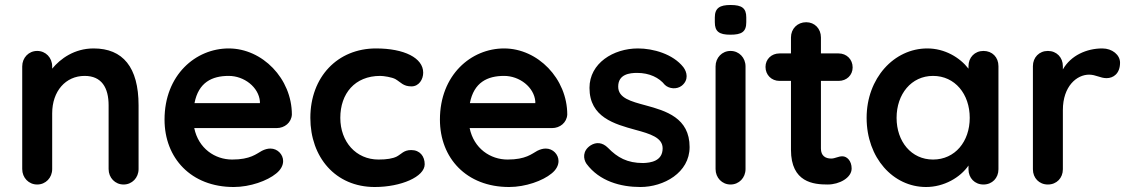

<svg xmlns="http://www.w3.org/2000/svg" viewBox="-20 -739 4512 769"><path d="M475 0C509 0 535 -27 535 -62V-317C535 -470 472 -545 355 -545C278 -545 222 -504 189 -464V-473C189 -508 163 -535 129 -535C95 -535 69 -508 69 -473V-62C69 -27 95 0 129 0C163 0 189 -27 189 -62V-285C189 -374 243 -435 319 -435C387 -435 415 -388 415 -317V-62C415 -27 441 0 475 0Z M1086 -44C1105 -59 1114 -77 1114 -94C1114 -120 1092 -144 1063 -144C1052 -144 1041 -141 1029 -135C1007 -123 983 -100 910 -100C841 -100 775 -144 758 -226H1088C1120 -226 1147 -248 1149 -280C1149 -424 1031 -545 896 -545C764 -545 639 -439 639 -260C639 -106 745 10 916 10C982 10 1051 -15 1086 -44ZM896 -435C958 -435 1016 -390 1021 -333V-326H759C775 -409 829 -435 896 -435Z M1223 -267C1223 -110 1323 10 1481 10C1586 10 1681 -31 1681 -81C1681 -113 1662 -138 1627 -138C1597 -138 1588 -122 1569 -112C1553 -104 1529 -100 1496 -100C1406 -100 1343 -171 1343 -267C1343 -364 1401 -435 1503 -435C1516 -435 1550 -430 1564 -422C1586 -409 1595 -393 1628 -393C1658 -393 1675 -421 1675 -448C1675 -507 1599 -545 1486 -545C1332 -545 1223 -431 1223 -267Z M2189 -44C2208 -59 2217 -77 2217 -94C2217 -120 2195 -144 2166 -144C2155 -144 2144 -141 2132 -135C2110 -123 2086 -100 2013 -100C1944 -100 1878 -144 1861 -226H2191C2223 -226 2250 -248 2252 -280C2252 -424 2134 -545 1999 -545C1867 -545 1742 -439 1742 -260C1742 -106 1848 10 2019 10C2085 10 2154 -15 2189 -44ZM1999 -435C2061 -435 2119 -390 2124 -333V-326H1862C1878 -409 1932 -435 1999 -435Z M2545 10C2638 10 2742 -47 2742 -150C2742 -267 2647 -295 2566 -317C2507 -333 2456 -346 2456 -392C2456 -442 2502 -447 2532 -447C2581 -447 2620 -428 2643 -399C2660 -383 2691 -380 2711 -396C2739 -419 2732 -450 2717 -470C2675 -523 2596 -545 2535 -545C2437 -545 2341 -486 2341 -387C2341 -269 2442 -242 2525 -219C2584 -203 2634 -188 2634 -145C2634 -93 2585 -87 2556 -86C2492 -86 2453 -108 2415 -147C2392 -170 2367 -170 2346 -157C2312 -135 2316 -102 2329 -83C2381 -13 2466 10 2545 10Z M2966 -473C2966 -508 2940 -535 2906 -535C2872 -535 2846 -508 2846 -473V-62C2846 -27 2872 0 2906 0C2940 0 2966 -27 2966 -62ZM2969 -650V-669C2969 -706 2952 -719 2906 -719C2863 -719 2843 -707 2843 -669V-650C2843 -613 2860 -600 2905 -600C2950 -600 2969 -611 2969 -650Z M3046 -471C3046 -439 3070 -415 3102 -415H3148V-139C3148 -8 3239 0 3295 0C3342 0 3391 -27 3391 -64C3391 -95 3372 -113 3354 -113C3337 -113 3325 -104 3309 -104C3286 -104 3268 -115 3268 -144V-415H3339C3371 -415 3395 -438 3395 -469C3395 -501 3371 -525 3339 -525H3268V-589C3268 -624 3243 -650 3209 -650C3174 -650 3148 -624 3148 -589V-525H3102C3070 -525 3046 -502 3046 -471Z M3859 -61C3859 -26 3884 0 3919 0C3954 0 3979 -26 3979 -61V-474C3979 -510 3954 -535 3919 -535C3884 -535 3859 -509 3859 -474V-464C3824 -509 3764 -545 3694 -545C3561 -545 3451 -426 3451 -267C3451 -107 3557 10 3689 10C3761 10 3826 -28 3859 -76ZM3571 -267C3571 -362 3630 -435 3717 -435C3805 -435 3864 -362 3864 -267C3864 -172 3805 -100 3717 -100C3630 -100 3571 -172 3571 -267Z M4237 -61V-298C4237 -394 4293 -440 4342 -440C4369 -440 4387 -426 4412 -426C4439 -426 4466 -444 4466 -488C4466 -519 4435 -545 4395 -545C4332 -545 4269 -517 4237 -461V-474C4237 -509 4212 -535 4177 -535C4142 -535 4117 -509 4117 -474V-61C4117 -26 4142 0 4177 0C4212 0 4237 -26 4237 -61Z"/></svg>

Font: Hotpoint
Style: Bold
Weight: 700
Designer: Andrew Paglinawan, Luciano Perondi, Riccardo Olocco
Foundry: CAST Cooperativa Anonima Servizi Tipografici
Version: Version 1.000;PS 2.1;hotconv 16.6.51;makeotf.lib2.5.65220